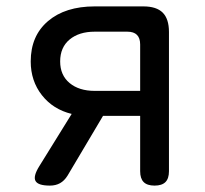

<svg xmlns="http://www.w3.org/2000/svg" viewBox="-20 -570 640 600"><path d="M136 10Q99 10 91 -4.5Q83 -19 103 -51L204 -214Q146 -228 111 -272.5Q76 -317 76 -378Q76 -458 130 -504Q184 -550 276 -550H428Q469 -550 488.5 -530.5Q508 -511 508 -470V-35Q508 -12 497 -1Q486 10 463 10Q440 10 429 -1Q418 -12 418 -35V-208H302L191 -21Q181 -5 167.5 2.5Q154 10 136 10ZM418 -431Q418 -451 408 -461Q398 -471 378 -471H276Q227 -471 197.5 -446.5Q168 -422 168 -378Q168 -335 197.5 -310.5Q227 -286 276 -286H418Z"/></svg>

Font: Maple Mono NF CN
Style: Regular
Weight: 400
Monospace: yes
Designer: subframe7536
Version: Version 7.000